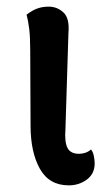

<svg xmlns="http://www.w3.org/2000/svg" viewBox="-20 -544 335 578"><path d="M187 14Q128 14 100 -36Q72 -86 72 -166L71 -391Q71 -432 68 -456.5Q65 -481 60 -500Q79 -514 94 -519Q109 -524 127 -524Q152 -524 171 -506.5Q190 -489 186 -444L177 -155Q174 -117 183 -99Q192 -81 218 -81Q227 -81 236.5 -84Q246 -87 254 -94Q260 -87 262.5 -74.5Q265 -62 265 -52Q265 -21 241.5 -3.5Q218 14 187 14Z"/></svg>

Font: Arima Thin SemiBold
Style: Regular
Weight: 600
Version: Version 1.100